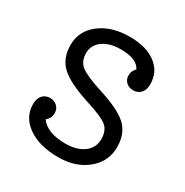

<svg xmlns="http://www.w3.org/2000/svg" viewBox="-166 -843 948 986"><g transform="rotate(30 308.0 -350.0)"><path d="M331 -395Q455 -356 502.5 -310.5Q550 -265 550 -185Q550 -101 483 -45.5Q416 10 313 10Q201 10 133 -37.5Q65 -85 65 -163Q65 -195 81.5 -214Q98 -233 127 -233Q152 -233 168.5 -217Q185 -201 185 -177Q185 -145 160 -127Q201 -69 310 -69Q378 -69 418.5 -99.5Q459 -130 459 -180Q459 -231 430 -255.5Q401 -280 303 -311Q178 -351 129 -397Q80 -443 80 -522Q80 -605 148.5 -657.5Q217 -710 324 -710Q422 -710 479 -667Q536 -624 536 -550Q536 -518 519.5 -499Q503 -480 474 -480Q449 -480 432.5 -495.5Q416 -511 416 -535Q416 -563 436 -581Q412 -631 316 -631Q250 -631 210 -602Q170 -573 170 -525Q170 -477 202 -451.5Q234 -426 331 -395Z"/></g></svg>

Font: Solway
Style: Regular
Weight: 400
Designer: Mariya V. Pigoulevskaya
Foundry: The Northern Block Ltd.
Version: Version 1.000;hotconv 1.0.109;makeotfexe 2.5.65596